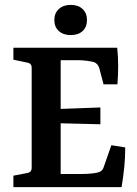

<svg xmlns="http://www.w3.org/2000/svg" viewBox="-20 -768 562 788"><path d="M405 -422 387 -490Q381 -507 366 -513Q355 -516 337 -518.5Q319 -521 300 -521H229V-321L392 -327V-258L229 -262V-54H317Q337 -54 357 -56Q377 -58 388 -62Q396 -66 400 -71Q404 -76 407 -86L437 -172L494 -163Q494 -122 490 -82Q486 -42 479 0H35V-47L92 -58Q110 -61 110 -79V-490Q110 -508 92 -511L35 -523V-572H461Q465 -535 465 -498Q465 -461 462 -422ZM337 -686Q337 -657 319 -640.5Q301 -624 270 -624Q240 -624 221.5 -640.5Q203 -657 203 -686Q203 -714 221.5 -731Q240 -748 270 -748Q301 -748 319 -731Q337 -714 337 -686Z"/></svg>

Font: Rasa SemiBold
Style: Regular
Weight: 600
Designer: Anna Giedrys (Yrsa+Rasa design), David Brezina (Yrsa art-direction, Rasa art-direction, design)
Foundry: Rosetta Type Foundry
Version: Version 2.004